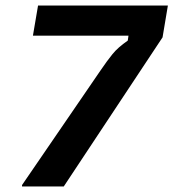

<svg xmlns="http://www.w3.org/2000/svg" viewBox="-20 -670 623 690"><path d="M59.2 0V-5L341.7 -417.5Q365 -451.7 384.2 -475.4Q403.3 -499.2 439.2 -524.2L441.7 -541.7H98.3L116.7 -650H583.3L564.2 -535.8L209.2 0Z"/></svg>

Font: Familjen Grotesk GF
Style: Bold Italic
Weight: 700
Designer: Anders Wikstroem, Jonas Baeckman, Matilda Gysing, Kristian Moeller
Foundry: Familjen STHML AB
Version: Version 2.000; Beta; Release 4; Build 6